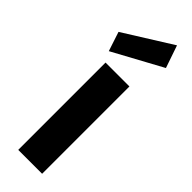

<svg xmlns="http://www.w3.org/2000/svg" viewBox="-261 -784 796 796"><g transform="rotate(45 137.0 -386.0)"><path d="M67 0V-512H207V0ZM43 -555 15 -640 226 -772 260 -673Z"/></g></svg>

Font: DM Sans 12pt ExtraBold
Style: Regular
Weight: 800
Version: Version 4.004;gftools[0.9.30]